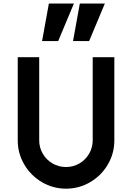

<svg xmlns="http://www.w3.org/2000/svg" viewBox="-20 -1083 769 1118"><path d="M645.8 -265.6V-750H519.8V-265.6Q519.8 -224 499 -188Q478.1 -152.1 442.2 -131.2Q406.3 -110.4 364.6 -110.4Q321.9 -110.4 285.9 -131.2Q250 -152.1 229.2 -188Q208.3 -224 208.3 -265.6V-750H83.3V-265.6Q83.3 -189.6 121.4 -125Q159.4 -60.4 224 -22.4Q288.5 15.6 364.6 15.6Q440.6 15.6 505.2 -22.4Q569.8 -60.4 607.8 -125Q645.8 -189.6 645.8 -265.6ZM264.6 -1062.5H410.4L318.8 -843.8H225ZM444.8 -1062.5H590.6L499 -843.8H405.2Z"/></svg>

Font: Vladivostok Bold
Style: Regular
Weight: 700
Width: 4
Designer: Michael Sharanda
Foundry: Michael Sharanda
Version: Version 1.005